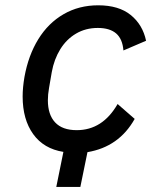

<svg xmlns="http://www.w3.org/2000/svg" viewBox="-20 -576 640 742"><path d="M67.5 -203Q67.5 -237.5 74.5 -278.5Q89.5 -362 128 -424.5Q166.5 -487 225.8 -521.2Q285 -555.5 359.5 -555.5Q439 -555.5 485.2 -518Q531.5 -480.5 544.5 -418.5L457 -381Q453.5 -425.5 428.8 -446.8Q404 -468 358 -468Q311 -468 274 -446.2Q237 -424.5 213 -385.8Q189 -347 180 -297L169.5 -236Q165 -210.5 165 -188.5Q165 -133 193 -103Q221 -73 276.5 -73Q376.5 -73 434.5 -174L500.5 -116.5Q440 -8.5 318 12L290.5 146.5H197.5L225 11Q149 -1 108.2 -57.8Q67.5 -114.5 67.5 -203Z"/></svg>

Font: JuliaMono SemiBold
Style: Italic
Weight: 600
Italic angle: -9°
Monospace: yes
Designer: cormullion
Foundry: corm
Version: Version 0.056; ttfautohint (v1.8.4)